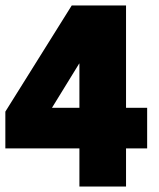

<svg xmlns="http://www.w3.org/2000/svg" viewBox="-20 -680 578 700"><path d="M439.5 -660V-287H516.5V-139H439.5V0H269.5V-139H-0.5V-273L241.5 -660ZM269.5 -287V-448H268.5L169.5 -287Z"/></svg>

Font: League Spartan ExtraBold
Style: Regular
Weight: 800
Foundry: The League of Moveable Type
Version: Version 2.002